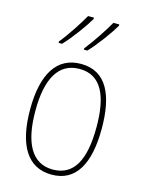

<svg xmlns="http://www.w3.org/2000/svg" viewBox="-117 -836 689 916"><g transform="rotate(15 227.5 -378.0)"><path d="M356 -759V-766H327C306 -728 258 -655 224 -613V-606H241C281 -647 336 -724 356 -759ZM231 -759V-766H202C181 -728 135 -657 99 -613V-606H116C156 -647 211 -724 231 -759ZM404 -264C404 -428 356 -537 229 -537C111 -537 50 -440 50 -265C50 -88 110 10 229 10C347 10 404 -87 404 -264ZM76 -265C76 -423 125 -512 229 -512C339 -512 378 -413 378 -265C378 -102 332 -15 228 -15C124 -15 76 -107 76 -265Z"/></g></svg>

Font: Noto Sans Malayalam Condensed Thin
Style: Regular
Weight: 100
Width: 3
Designer: Jelle Bosma - Monotype Design Team
Foundry: Monotype Imaging Inc.
Version: Version 2.104